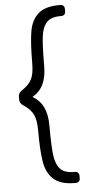

<svg xmlns="http://www.w3.org/2000/svg" viewBox="-62 -811 468 1005"><g transform="rotate(-5 172.0 -308.5)"><path d="M295 101Q305 101 311 107Q317 113 317 123V137Q317 147 311 153Q305 159 295 159H290Q215 159 178.5 126Q142 93 132 34.5Q122 -24 122 -131Q122 -187 108 -215.5Q94 -244 61 -266Q47 -275 42 -283Q37 -291 37 -303V-315Q37 -327 42 -335Q47 -343 61 -352Q94 -374 108 -402.5Q122 -431 122 -487Q122 -593 132 -652Q142 -711 178.5 -743.5Q215 -776 290 -776H295Q305 -776 311 -770Q317 -764 317 -754V-740Q317 -730 311 -724Q305 -718 295 -718H290Q240 -718 217.5 -693Q195 -668 189 -619Q183 -570 183 -466Q183 -408 165 -370Q147 -332 108 -309Q147 -286 165 -248Q183 -210 183 -152Q183 -48 189 1.5Q195 51 217.5 76Q240 101 290 101Z"/></g></svg>

Font: Hezaedrus Light
Style: Regular
Weight: 300
Designer: Hubert & Fischer
Foundry: Hubert & Fischer
Version: Version 1.10;September 3, 2019;FontCreator 11.5.0.2425 64-bi